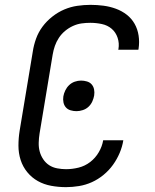

<svg xmlns="http://www.w3.org/2000/svg" viewBox="-20 -763 640 791"><path d="M252 8Q221 8 191 2.5Q161 -3 136 -17Q111 -31 92.5 -53.5Q74 -76 65 -104Q56 -132 56 -163Q56 -194 61 -225L115 -550Q119 -577 128.5 -603.5Q138 -630 155 -653Q172 -676 195.5 -694.5Q219 -713 245 -724Q271 -735 298.5 -739Q326 -743 353 -743Q380 -743 406.5 -739.5Q433 -736 457.5 -727Q482 -718 502 -702.5Q522 -687 534.5 -665Q547 -643 551 -616.5Q555 -590 551 -563L550 -558H467L468 -561Q472 -585 464.5 -607.5Q457 -630 440 -644.5Q423 -659 399.5 -664Q376 -669 352 -669Q334 -669 316 -666.5Q298 -664 280.5 -656Q263 -648 248 -635.5Q233 -623 222.5 -607Q212 -591 206 -573.5Q200 -556 197 -538L143 -213Q140 -194 139.5 -175Q139 -156 143.5 -139Q148 -122 158 -107Q168 -92 182.5 -82.5Q197 -73 215.5 -69.5Q234 -66 252 -66Q278 -66 304 -72.5Q330 -79 351.5 -95.5Q373 -112 387 -136Q401 -160 405 -185H488Q484 -159 473 -133Q462 -107 445.5 -84Q429 -61 406.5 -42.5Q384 -24 358.5 -12.5Q333 -1 305.5 3.5Q278 8 252 8ZM295 -305Q283 -305 271 -308.5Q259 -312 251.5 -320.5Q244 -329 241.5 -341Q239 -353 241 -366Q243 -378 249 -390.5Q255 -403 265 -412.5Q275 -422 288 -426.5Q301 -431 314 -431Q326 -431 338 -427.5Q350 -424 357.5 -415.5Q365 -407 367.5 -395Q370 -383 368 -370Q366 -358 360.5 -345.5Q355 -333 345 -323.5Q335 -314 321.5 -309.5Q308 -305 295 -305Z"/></svg>

Font: Iosevka Custom Oblique
Style: Regular
Weight: 400
Italic angle: -9°
Designer: Belleve Invis
Foundry: Belleve Invis
Version: Version 27.0.1